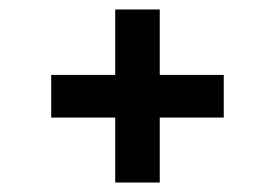

<svg xmlns="http://www.w3.org/2000/svg" viewBox="-20 -437 591 405"><path d="M223 -417H317V-279H452V-189H317V-52H223V-189H88V-279H223Z"/></svg>

Font: Josefin Sans Medium
Style: Regular
Weight: 500
Designer: Santiago Orozco
Foundry: Typemade
Version: Version 2.001